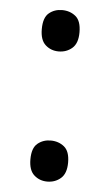

<svg xmlns="http://www.w3.org/2000/svg" viewBox="-46 -582 359 629"><g transform="rotate(5 134.0 -268.0)"><path d="M72 -482Q72 -520 90 -535Q108 -550 133 -550Q159 -550 177.5 -535Q196 -520 196 -482Q196 -446 177.5 -430Q159 -414 133 -414Q108 -414 90 -430Q72 -446 72 -482ZM72 -54Q72 -91 90 -106Q108 -121 133 -121Q159 -121 177.5 -106Q196 -91 196 -54Q196 -18 177.5 -2Q159 14 133 14Q108 14 90 -2Q72 -18 72 -54Z"/></g></svg>

Font: Noto Sans Warang Citi
Style: Regular
Weight: 400
Designer: Mangu Purty
Foundry: Mangu Purty
Version: Version 3.002; ttfautohint (v1.8.4.7-5d5b)